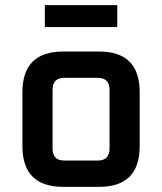

<svg xmlns="http://www.w3.org/2000/svg" viewBox="-20 -725 629 745"><path d="M67 -158V-367Q67 -525 225 -525H365Q522 -525 522 -367V-158Q522 0 365 0H225Q67 0 67 -158ZM184 -148Q184 -102 230 -102H359Q405 -102 405 -148V-377Q405 -423 359 -423H230Q184 -423 184 -377ZM154 -620V-705H435V-620Z"/></svg>

Font: Oxanium SemiBold
Style: Regular
Weight: 600
Designer: Severin Meyer
Version: Version 2.000